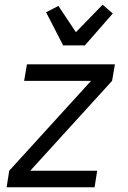

<svg xmlns="http://www.w3.org/2000/svg" viewBox="-20 -792 540 812"><path d="M8 0 19 -70 365 -450H82L94 -520H466L454 -450L108 -70H391L380 0ZM247 -600 175 -740 227 -767 301 -656 414 -772 457 -735 339 -600Z"/></svg>

Font: Iosevka
Style: Italic
Weight: 400
Italic angle: -9°
Monospace: yes
Designer: Belleve Invis
Foundry: Belleve Invis
Version: Version 32.5.0; ttfautohint (v1.8.4)